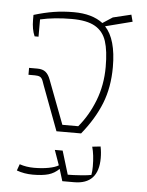

<svg xmlns="http://www.w3.org/2000/svg" viewBox="-53 -574 637 831"><g transform="rotate(5 265.5 -159.0)"><path d="M132 -195Q131 -199 126 -212Q121 -225 113 -229Q105 -233 91 -233H63V-263H99Q122 -263 135 -252.5Q148 -242 156 -220L228 -30H297Q340 -81 366.5 -149Q393 -217 393 -296Q393 -366 379.5 -407.5Q366 -449 330.5 -469.5Q295 -490 229 -490Q153 -490 92 -476V-401H75Q62 -430 62 -472V-493Q108 -507 148.5 -513.5Q189 -520 235 -520Q315 -520 362 -484L405 -512L484 -531L492 -501L375 -471Q424 -419 424 -298Q424 -210 396 -139.5Q368 -69 312 0H205ZM233 161Q213 181 187 188.5Q161 196 119 196Q82 196 49 184L59 156Q88 166 122 166Q157 166 185.5 160.5Q214 155 228 146L205 81H239L270 183Q293 183 327 180.5Q361 178 372 175Q375 160 375 138Q375 88 365 53L401 49Q406 73 406 99Q406 213 300 213H249Z"/></g></svg>

Font: Athiti ExtraLight
Style: Regular
Weight: 275
Designer: CadsonDemak Team
Foundry: CadsonDemak
Version: Version 1.033